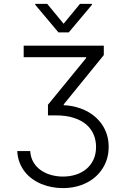

<svg xmlns="http://www.w3.org/2000/svg" viewBox="-20 -782 658 994"><path d="M69.2 0H136.4Q138.5 33.7 153.6 58.6Q168.7 83.5 192.3 99.8Q215.9 116.1 245.4 124.1Q274.9 132.1 305.8 132.1Q341.3 132.1 372.5 122.2Q403.8 112.2 427 92.9Q450.3 73.5 463.8 44.7Q477.3 16 477.3 -21.7Q477.3 -55.4 465 -85Q452.8 -114.7 427.2 -136.9Q401.6 -159.1 362 -171.9Q322.4 -184.7 267.4 -184.7H228.3V-239.7L425.8 -481.2V-485.8H102.6V-545.5H517.4V-496.8L310 -241.8V-237.2Q340.6 -236.2 369.7 -228.9Q398.8 -221.6 424.7 -208.8Q450.6 -196 472.3 -177.4Q494 -158.7 509.6 -135.3Q525.2 -111.9 533.9 -83.3Q542.6 -54.7 542.6 -21.7Q542.6 39.1 512.8 87.4Q497.9 111.5 476.9 130.9Q456 150.2 429.5 163.7Q403.1 177.2 371.8 184.5Q340.6 191.8 305 191.8Q276.3 191.8 248 186.4Q219.8 181.1 194.2 170.5Q168.7 159.8 146.5 143.8Q124.3 127.8 107.8 106.5Q91.3 85.2 81.1 58.6Q71 32 69.2 0ZM162.6 -757.1V-762.1H224.4L309.3 -659.1L394.2 -762.1H456V-757.1L335.9 -614.3H282.7Z"/></svg>

Font: Inter P Light
Style: Regular
Weight: 300
Designer: Rasmus Andersson
Foundry: rsms
Version: Version 3.018;git-588b23468